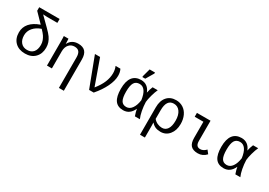

<svg xmlns="http://www.w3.org/2000/svg" viewBox="16 -1759 4169 2980"><g transform="rotate(30 2100.5 -268.5)"><path d="M449.2 -230Q449.2 -272 435.5 -308.1Q421.9 -344.2 402.1 -374Q382.3 -403.8 334.5 -453.6Q244.6 -421.9 195.8 -363.3Q147 -304.7 147 -230Q147 -150.4 187.7 -102.8Q228.5 -55.2 298.8 -55.2Q370.6 -55.2 409.9 -100.1Q449.2 -145 449.2 -230ZM316.4 -654.8 241.2 -658.7 395.5 -505.9Q458 -444.3 485.1 -405.5Q512.2 -366.7 526.9 -324.7Q541.5 -282.7 541.5 -231.9Q541.5 -123.5 476.1 -56.9Q410.6 9.8 298.8 9.8Q186.5 9.8 120.6 -54.9Q54.7 -119.6 54.7 -231Q54.7 -323.2 113.8 -392.1Q172.9 -460.9 289.1 -501L133.3 -661.1V-724.6H498.5V-654.8Z M1023.9 207.5V-339.4Q1023.9 -405.8 998.3 -438Q972.7 -470.2 916.5 -470.2Q856 -470.2 817.1 -426Q778.3 -381.8 778.3 -306.2V0H690.4V-415.5Q690.4 -507.8 687.5 -528.3H770.5Q771 -525.9 771.5 -515.1Q772 -504.4 772.7 -490.5Q773.4 -476.6 774.4 -438H775.9Q827.1 -538.1 944.8 -538.1Q1029.3 -538.1 1070.8 -492.4Q1112.3 -446.8 1112.3 -352.1V207.5Z M1726.6 -413.1Q1726.6 -325.7 1674.8 -217.8Q1623 -109.9 1528.3 0H1445.3L1245.1 -528.3H1337.4L1499 -75.2Q1571.8 -165.5 1605.2 -247.3Q1638.7 -329.1 1638.7 -408.7Q1638.7 -474.6 1614.7 -528.3H1701.2Q1726.6 -481 1726.6 -413.1Z M2232.9 -115.7Q2176.8 9.8 2057.6 9.8Q1957.5 9.8 1910.4 -57.6Q1863.3 -125 1863.3 -261.7Q1863.3 -400.4 1916.3 -469.2Q1969.2 -538.1 2071.3 -538.1Q2132.8 -538.1 2176.5 -505.4Q2220.2 -472.7 2242.2 -413.6H2243.2Q2254.4 -471.7 2278.8 -528.3H2370.6Q2346.2 -476.6 2325.7 -401.6Q2305.2 -326.7 2301.3 -278.8Q2303.7 -200.7 2318.1 -125.5Q2332.5 -50.3 2355.5 0H2266.1Q2254.4 -29.8 2245.8 -64.7Q2237.3 -99.6 2234.9 -115.7ZM1955.6 -264.6Q1955.6 -156.2 1983.4 -107.2Q2011.2 -58.1 2075.7 -58.1Q2134.3 -58.1 2174.6 -114.5Q2214.8 -170.9 2227.5 -266.6Q2213.4 -369.6 2176.3 -421.4Q2139.2 -473.1 2081.1 -473.1Q2014.6 -473.1 1985.1 -424.1Q1955.6 -375 1955.6 -264.6ZM2061.5 -586.4V-602.5L2100.1 -745.1H2196.3V-727.1L2112.8 -586.4Z M2941.4 -252Q2941.4 -135.7 2882.1 -63Q2822.8 9.8 2728 9.8Q2675.8 9.8 2637 -6.1Q2598.1 -22 2564.9 -60.1H2563Q2564.9 -30.8 2564.9 0V207.5H2477.1V-283.7Q2477.1 -403.3 2536.1 -470.9Q2595.2 -538.6 2699.2 -538.6Q2768.6 -538.6 2824.2 -503.2Q2879.9 -467.8 2910.6 -402.1Q2941.4 -336.4 2941.4 -252ZM2847.2 -255.9Q2847.2 -357.9 2805.4 -415.8Q2763.7 -473.6 2693.4 -473.6Q2564.9 -473.6 2564.9 -281.7V-127Q2593.8 -91.8 2634.3 -73.5Q2674.8 -55.2 2716.8 -55.2Q2778.8 -55.2 2813 -106.9Q2847.2 -158.7 2847.2 -255.9Z M3316.9 -168.9Q3316.9 -114.7 3336.4 -90.1Q3356 -65.4 3397 -65.4Q3450.7 -65.4 3500 -117.2L3545.9 -58.6Q3483.9 9.8 3396.5 9.8Q3310.1 9.8 3269.5 -33.4Q3229 -76.7 3229 -170.4V-459H3073.2V-528.3H3316.9Z M4033.2 -115.7Q3977.1 9.8 3857.9 9.8Q3757.8 9.8 3710.7 -57.6Q3663.6 -125 3663.6 -261.7Q3663.6 -400.4 3716.6 -469.2Q3769.5 -538.1 3871.6 -538.1Q3933.1 -538.1 3976.8 -505.4Q4020.5 -472.7 4042.5 -413.6H4043.5Q4054.7 -471.7 4079.1 -528.3H4170.9Q4146.5 -476.6 4126 -401.6Q4105.5 -326.7 4101.6 -278.8Q4104 -200.7 4118.4 -125.5Q4132.8 -50.3 4155.8 0H4066.4Q4054.7 -29.8 4046.1 -64.7Q4037.6 -99.6 4035.2 -115.7ZM3755.9 -264.6Q3755.9 -156.2 3783.7 -107.2Q3811.5 -58.1 3876 -58.1Q3934.6 -58.1 3974.9 -114.5Q4015.1 -170.9 4027.8 -266.6Q4013.7 -369.6 3976.6 -421.4Q3939.5 -473.1 3881.3 -473.1Q3814.9 -473.1 3785.4 -424.1Q3755.9 -375 3755.9 -264.6Z"/></g></svg>

Font: Cousine
Style: Regular
Weight: 400
Monospace: yes
Designer: Steve Matteson
Foundry: Ascender Corporation
Version: Version 1.20